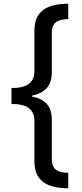

<svg xmlns="http://www.w3.org/2000/svg" viewBox="-20 -852 441 1038"><path d="M42 -376V-290C123 -290 166 -264 166 -196V20C166 123 229 165 349 166V82C294 81 260 68 260 5V-208C260 -278 223 -317 153 -330V-335C223 -349 260 -389 260 -458V-672C260 -734 294 -747 349 -749V-832C229 -831 166 -789 166 -686V-469C166 -402 123 -376 42 -376Z"/></svg>

Font: Noto Sans Devanagari UI Medium
Style: Regular
Weight: 500
Designer: Jelle Bosma - Monotype Design Team
Foundry: Monotype Imaging Inc.
Version: Version 2.004